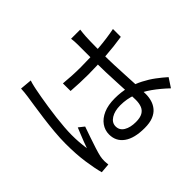

<svg xmlns="http://www.w3.org/2000/svg" viewBox="-168 -1034 1336 1336"><g transform="rotate(-45 500.0 -366.5)"><path d="M398.8 -591Q441.6 -587 483 -584.8Q524.5 -582.6 568.7 -582.6Q658.8 -582.6 748.1 -589.9Q837.3 -597.2 912.7 -612.4V-535.2Q832.9 -522.3 744.2 -516Q655.6 -509.7 567.2 -509.3Q524 -509.3 483.6 -511.1Q443.2 -512.9 399.2 -515.9ZM748.6 -770.5Q746.6 -755.3 745.1 -740.3Q743.6 -725.4 742.6 -710.2Q741.6 -692.1 740.9 -664.2Q740.2 -636.3 740 -604.6Q739.8 -572.8 739.8 -543.2Q739.8 -485.9 742 -428.7Q744.2 -371.6 747.2 -317.9Q750.2 -264.2 752.4 -216.8Q754.6 -169.3 754.6 -130.5Q754.6 -99.9 746.3 -71.1Q737.9 -42.3 718.4 -18.9Q698.9 4.4 665.5 17.9Q632.1 31.4 581.6 31.4Q481.1 31.4 427.8 -6.8Q374.4 -45 374.4 -112.3Q374.4 -154.3 398.6 -188.4Q422.7 -222.6 468.6 -242.7Q514.5 -262.7 580.2 -262.7Q643.6 -262.7 697.1 -248.6Q750.6 -234.4 796.2 -210.8Q841.9 -187.3 880 -158.7Q918.1 -130.1 949.8 -101.7L906.2 -35.1Q854.1 -84.7 801.6 -122Q749 -159.2 693 -180.2Q637.1 -201.2 573.7 -201.2Q517.4 -201.2 481.8 -178.8Q446.3 -156.3 446.3 -120.1Q446.3 -81.9 480.3 -61.7Q514.3 -41.4 568.2 -41.4Q610.5 -41.4 634.1 -55Q657.6 -68.6 667.1 -93Q676.7 -117.4 676.7 -150.5Q676.7 -177.3 674.7 -223Q672.7 -268.7 669.9 -323.6Q667.1 -378.4 665.1 -435.4Q663.1 -492.3 663.1 -542Q663.1 -593.4 662.9 -638.1Q662.7 -682.7 662.9 -708.8Q662.9 -721.6 661.9 -739.3Q661 -756.9 658.6 -770.5ZM255.1 -763.6Q252.3 -755.6 248.7 -743.2Q245.2 -730.7 242.5 -718Q239.8 -705.3 237.8 -696.3Q232 -668.1 225.3 -629.6Q218.6 -591 211.8 -546.5Q205 -502 199.6 -456.5Q194.2 -411 191 -368.9Q187.8 -326.8 187.8 -293.3Q187.8 -257.2 190.2 -224.1Q192.7 -191 197.9 -153.8Q205.8 -176.8 215.9 -203.1Q226.1 -229.4 236.6 -255.2Q247 -280.9 255.5 -301.4L296.1 -269.2Q284.2 -234.6 269.4 -192.4Q254.6 -150.1 242.4 -111.6Q230.1 -73 224.7 -48.3Q222.7 -38.3 221.4 -25.3Q220 -12.3 220.6 -3.1Q221.2 4.3 221.8 14Q222.4 23.8 223.4 31.5L152.9 37.3Q138.1 -16.8 126.5 -97.4Q114.9 -178.1 114.9 -279.5Q114.9 -334.6 120.4 -395.2Q125.8 -455.8 133.5 -513.7Q141.2 -571.6 148.6 -620.3Q156 -668.9 160.6 -700Q163 -717.5 165 -736.3Q167 -755.1 167.4 -771.5Z"/></g></svg>

Font: Noto Sans TC Thin
Style: Regular
Weight: 100
Designer: Ryoko NISHIZUKA 西塚涼子 (kana, bopomofo & ideographs); Paul D. Hunt (Latin, Greek & Cyrillic); Sandoll Communications 산돌커뮤니
Foundry: Adobe
Version: Version 2.004-H2;hotconv 1.0.118;makeotfexe 2.5.65603